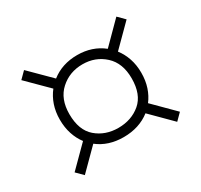

<svg xmlns="http://www.w3.org/2000/svg" viewBox="-112 -717 831 793"><g transform="rotate(-30 303.5 -321.0)"><path d="M83.5 -70 52.5 -101 147.5 -196Q129 -220 118.8 -251.2Q108.5 -282.5 108.5 -320Q108.5 -357 119.2 -388.5Q130 -420 149.5 -444.5L52.5 -541L83 -571.5L180 -475Q231.5 -515.5 303.5 -515.5Q375 -515.5 426.5 -474.5L523.5 -572L554.5 -541L457 -443.5Q476 -419 486.5 -387.8Q497 -356.5 497 -320Q497 -283 486.8 -252Q476.5 -221 458 -197L554.5 -100.5L524 -70L428 -166Q376 -125.5 301.5 -125.5Q229 -125.5 178.5 -165ZM301.5 -169.5Q364.5 -169.5 407.8 -206.2Q451 -243 451 -320Q451 -392.5 408 -432Q365 -471.5 303.5 -471.5Q241.5 -471.5 197.8 -432Q154 -392.5 154 -320Q154 -243 197 -206.2Q240 -169.5 301.5 -169.5Z"/></g></svg>

Font: Heraclito ExtraLight
Style: Regular
Weight: 200
Designer: Kostas Bartsokas (font) & Cristiano Sobral (main changes)
Foundry: Kostas Bartsokas (font) & Cristiano Sobral (main changes)
Version: Version 1.00;July 8, 2020;FontCreator 13.0.0.2655 64-bit